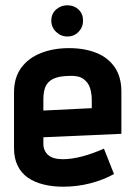

<svg xmlns="http://www.w3.org/2000/svg" viewBox="-20 -693 510 726"><path d="M235 -673Q210 -673 192 -657Q174 -641 174 -615Q174 -590 192 -572.5Q210 -555 235 -555Q260 -555 277 -572.5Q294 -590 294 -615Q294 -641 277 -657Q260 -673 235 -673ZM144 -149V-174L439 -187V-346Q439 -402 414 -438.5Q389 -475 344.5 -493Q300 -511 241 -511Q182 -511 135 -492.5Q88 -474 60.5 -437Q33 -400 33 -343V-133Q33 -95 46.5 -67Q60 -39 85 -21.5Q110 -4 144.5 4.5Q179 13 219 13Q272 13 322 0Q372 -13 411 -35L373 -131Q333 -113 292.5 -102Q252 -91 217 -91Q199 -91 185 -95Q171 -99 162.5 -106.5Q154 -114 149 -124.5Q144 -135 144 -149ZM327 -316V-284L144 -275V-317Q144 -345 151.5 -364Q159 -383 179.5 -394Q200 -405 240 -406Q277 -408 295.5 -394.5Q314 -381 320.5 -360Q327 -339 327 -316Z"/></svg>

Font: Advent Pro Expanded
Style: Bold
Weight: 700
Width: 7
Designer: VivaRado, Andreas Kalpakidis
Foundry: VivaRado, Andreas Kalpakidis
Version: Version 3.000